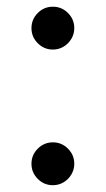

<svg xmlns="http://www.w3.org/2000/svg" viewBox="-20 -547 316 573"><path d="M137.8 5.7Q111.5 5.7 92.7 -13.1Q73.9 -32 73.9 -58.2Q73.9 -84.5 92.7 -103.3Q111.5 -122.2 137.8 -122.2Q164.1 -122.2 182.9 -103.3Q201.7 -84.5 201.7 -58.2Q201.7 -40.8 193 -26.3Q184.3 -11.7 169.9 -3Q155.5 5.7 137.8 5.7ZM137.8 -399.1Q111.5 -399.1 92.7 -418Q73.9 -436.8 73.9 -463.1Q73.9 -489.3 92.7 -508.2Q111.5 -527 137.8 -527Q164.1 -527 182.9 -508.2Q201.7 -489.3 201.7 -463.1Q201.7 -445.7 193 -431.1Q184.3 -416.5 169.9 -407.8Q155.5 -399.1 137.8 -399.1Z"/></svg>

Font: InterMG
Style: Regular
Weight: 400
Designer: Rasmus Andersson
Foundry: rsms
Version: Version 3.019;December 26, 2023;FontCreator 15.0.0.2955 64-b